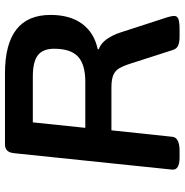

<svg xmlns="http://www.w3.org/2000/svg" viewBox="-5 -735 742 772"><g transform="rotate(-90 366.0 -349.0)"><path d="M119 2Q67 2 70 -28L136 -663Q138 -682 146.5 -691Q155 -700 173 -700H457Q692 -700 692 -517Q692 -438 656 -389.5Q620 -341 554 -327V-323Q577 -315 594 -291.5Q611 -268 622 -234L683 -46Q688 -29 688 -20Q688 -7 675 -2.5Q662 2 633 2H603Q583 2 569.5 -3.5Q556 -9 551 -25L497 -193Q488 -222 478 -239.5Q468 -257 450 -264.5Q432 -272 400 -272H228L202 -27Q199 2 145 2ZM238 -377H423Q493 -377 524.5 -406.5Q556 -436 556 -502Q556 -548 529.5 -568Q503 -588 445 -588H260Z"/></g></svg>

Font: Asap Expanded Expanded SemiBold
Style: Italic
Weight: 600
Width: 7
Italic angle: -6°
Designer: Pablo Cosgaya
Foundry: Omnibus-Type
Version: Version 3.001; ttfautohint (v1.8.4.7-5d5b)